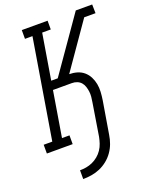

<svg xmlns="http://www.w3.org/2000/svg" viewBox="-185 -827 896 1133"><g transform="rotate(-20 262.5 -260.0)"><path d="M136 215V160Q156 160 176 156.5Q196 153 215 144.5Q234 136 251 122Q268 108 280 90Q292 72 298.5 52.5Q305 33 309 13L342 -192Q345 -208 346.5 -225Q348 -242 346 -258Q344 -274 339 -289.5Q334 -305 324 -316.5Q314 -328 299 -334Q284 -340 267 -340H148L101 -55H148V0H-14V-55H40L143 -680H96V-735H258V-680H204L157 -395H198L341 -600L435 -735H538L539 -680H468L281 -411L270 -395Q295 -395 319 -388Q343 -381 361 -365.5Q379 -350 390 -328.5Q401 -307 405.5 -283Q410 -259 408.5 -233.5Q407 -208 403 -182L369 22Q365 49 355.5 75Q346 101 329.5 124.5Q313 148 290.5 166Q268 184 242.5 195Q217 206 189.5 210.5Q162 215 136 215Z"/></g></svg>

Font: Iosevka Curly Slab Light
Style: Italic
Weight: 300
Italic angle: -9°
Monospace: yes
Designer: Belleve Invis
Foundry: Belleve Invis
Version: Version 22.1.2; ttfautohint (v1.8.4)